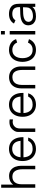

<svg xmlns="http://www.w3.org/2000/svg" viewBox="1618 -2383 780 4056"><g transform="rotate(-90 2008.0 -355.0)"><path d="M534 -297V0H460V-275.5Q460 -371 422 -427.2Q384 -483.5 303.5 -483.5Q226.5 -483.5 185 -432Q143.5 -380.5 143.5 -288V0H69.5V-720H136V-465Q166 -508.5 212.5 -531Q259 -553.5 317.5 -553.5Q394 -553.5 442.5 -516.5Q491 -479.5 512.5 -421.2Q534 -363 534 -297Z M712.5 -249.5Q717 -156.5 763 -106Q809 -55.5 889.5 -55.5Q950.5 -55.5 993.5 -77.8Q1036.5 -100 1060.5 -150H1130.5Q1115.5 -97 1080.8 -60Q1046 -23 997.2 -4Q948.5 15 892.5 15Q814.5 15 756 -20Q697.5 -55 665.8 -118.8Q634 -182.5 634 -267.5Q634 -355 665.2 -420Q696.5 -485 754.2 -520Q812 -555 889.5 -555Q967 -555 1022.8 -520.2Q1078.5 -485.5 1108.2 -420.2Q1138 -355 1138 -265V-249.5ZM714 -311H1061Q1053 -398.5 1010 -443Q967 -487.5 891.5 -487.5Q814 -487.5 768.2 -442Q722.5 -396.5 714 -311Z M1459 -546Q1491.5 -546 1514 -540V-471Q1488.5 -477 1465 -477Q1414 -477 1379 -451Q1345.5 -426.5 1333.8 -393.2Q1322 -360 1322 -320.5V0H1248.5V-366.5Q1248.5 -440.5 1330 -508Q1354.5 -527.5 1388.5 -536.8Q1422.5 -546 1459 -546Z M1647.5 -249.5Q1652 -156.5 1698 -106Q1744 -55.5 1824.5 -55.5Q1885.5 -55.5 1928.5 -77.8Q1971.5 -100 1995.5 -150H2065.5Q2050.5 -97 2015.8 -60Q1981 -23 1932.2 -4Q1883.5 15 1827.5 15Q1749.5 15 1691 -20Q1632.5 -55 1600.8 -118.8Q1569 -182.5 1569 -267.5Q1569 -355 1600.2 -420Q1631.5 -485 1689.2 -520Q1747 -555 1824.5 -555Q1902 -555 1957.8 -520.2Q2013.5 -485.5 2043.2 -420.2Q2073 -355 2073 -265V-249.5ZM1649 -311H1996Q1988 -398.5 1945 -443Q1902 -487.5 1826.5 -487.5Q1749 -487.5 1703.2 -442Q1657.5 -396.5 1649 -311Z M2632.5 -297V0H2558.5V-275.5Q2558.5 -372 2522.8 -427.8Q2487 -483.5 2406.5 -483.5Q2355 -483.5 2318 -460Q2281 -436.5 2261.5 -392.5Q2242 -348.5 2242 -288V-146L2242.5 -122L2242 0H2168L2168.5 -288Q2168.5 -380 2201 -439.5Q2233.5 -499 2286.8 -526.2Q2340 -553.5 2404.5 -553.5Q2472 -553.5 2523.8 -523Q2575.5 -492.5 2604 -434.5Q2632.5 -376.5 2632.5 -297Z M2729 -270Q2730 -355.5 2760 -419.8Q2790 -484 2847 -519.5Q2904 -555 2983.5 -555Q3037.5 -555 3083.5 -537Q3129.5 -519 3162 -485.2Q3194.5 -451.5 3209.5 -405.5L3137.5 -382.5Q3118.5 -430.5 3077.2 -457.5Q3036 -484.5 2983 -484.5Q2896.5 -484.5 2852.2 -426.5Q2808 -368.5 2807 -270Q2808 -170.5 2853 -113Q2898 -55.5 2983 -55.5Q3038 -55.5 3076.8 -80.8Q3115.5 -106 3135.5 -154.5L3209.5 -132.5Q3179 -60.5 3121 -22.8Q3063 15 2983 15Q2903 15 2846.2 -21Q2789.5 -57 2759.8 -121.5Q2730 -186 2729 -270Z M3381 -642.5H3307.5V-725H3381ZM3381 0H3307.5V-540H3381Z M3956.5 -335.5V0H3891V-63.5Q3860 -21 3808.5 -3Q3757 15 3685.5 15Q3626.5 15 3584.8 -6.5Q3543 -28 3522 -64.5Q3501 -101 3501 -145Q3501 -208 3537.5 -246.5Q3574 -285 3638.5 -302Q3682.5 -313 3737 -316.2Q3791.5 -319.5 3885 -321Q3885.5 -327.5 3885.5 -340Q3885.5 -415 3850.2 -450.2Q3815 -485.5 3740.5 -485.5Q3694.5 -485.5 3660.8 -469Q3627 -452.5 3608 -418.5L3539 -449.5Q3565.5 -500.5 3616.8 -527.8Q3668 -555 3741.5 -555Q3815.5 -555 3867.2 -527Q3919 -499 3940.5 -447Q3956.5 -409 3956.5 -335.5ZM3879 -175Q3882.5 -200 3883.5 -258.5H3845.5Q3789.5 -258.5 3745.5 -255.2Q3701.5 -252 3668 -243Q3574.5 -215.5 3574.5 -145Q3574.5 -120 3586.8 -98Q3599 -76 3626 -62.2Q3653 -48.5 3694 -48.5Q3746 -48.5 3787.2 -63.2Q3828.5 -78 3853 -106.5Q3877.5 -135 3879 -175Z"/></g></svg>

Font: CCSD_manrope
Style: Regular
Weight: 400
Designer: Mikhail Sharanda
Foundry: Mikhail Sharanda
Version: Version 4.503